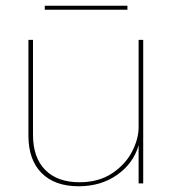

<svg xmlns="http://www.w3.org/2000/svg" viewBox="-20 -639 604 669"><path d="M479 -500V0H463V-133Q445 -70 388.5 -30Q332 10 254 10Q171 10 125 -36Q79 -82 79 -167V-500H95V-169Q95 -90 137.5 -47Q180 -4 257 -4Q324 -4 370.5 -35Q417 -66 440 -110.5Q463 -155 463 -196V-500ZM424 -605H136V-619H424Z"/></svg>

Font: Work Sans Thin
Style: Regular
Weight: 260
Designer: Wei Huang
Foundry: Wei Huang
Version: Version 1.500